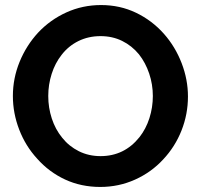

<svg xmlns="http://www.w3.org/2000/svg" viewBox="-20 -735 796 760"><path d="M626 -104Q673 -154 698.5 -218.5Q724 -283 724 -353Q724 -420 699 -485Q674 -550 629 -601Q582 -654 518.5 -684.5Q455 -715 380 -715Q307 -715 243 -686Q179 -657 131 -606Q84 -555 57.5 -490Q31 -425 31 -355Q31 -287 56 -222Q81 -157 127 -107Q174 -54 237.5 -24.5Q301 5 377 5Q450 5 514.5 -24Q579 -53 626 -104ZM224 -518Q251 -553 290.5 -572.5Q330 -592 378 -592Q425 -592 463.5 -573Q502 -554 530 -520Q556 -487 570.5 -444Q585 -401 585 -355Q585 -310 571.5 -267.5Q558 -225 532 -192Q472 -117 378 -117Q331 -117 292 -136.5Q253 -156 226 -190Q199 -223 185 -266Q171 -309 171 -355Q171 -400 184.5 -442.5Q198 -485 224 -518Z"/></svg>

Font: RT Raleway Bold
Style: Regular
Weight: 400
Designer: Matt McInerney, Pablo Impallari, Rodrigo Fuenzalida — Edited by Milan Moffatt in April 2016
Foundry: Matt McInerney, Pablo Impallari, Rodrigo Fuenzalida — Edited by Milan Moffatt in April 2016
Version: Version 3.001